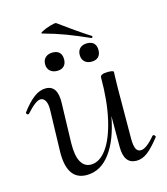

<svg xmlns="http://www.w3.org/2000/svg" viewBox="-112 -736 721 830"><g transform="rotate(-15 248.0 -321.0)"><path d="M496 -79Q500 -79 503 -75.5Q506 -72 505 -69Q473 -28 449 -9.5Q425 9 399 9Q343 9 343 -67V-206Q324 -103 280.5 -45Q237 13 175 13Q85 13 89 -119L94 -297Q95 -326 87 -340.5Q79 -355 65 -355Q44 -355 2 -308Q0 -306 -2 -306Q-6 -306 -8.5 -309.5Q-11 -313 -10 -316Q20 -356 46 -375.5Q72 -395 99 -395Q153 -395 150 -315L145 -138Q144 -81 159.5 -53.5Q175 -26 204 -26Q243 -26 274.5 -69Q306 -112 324.5 -192Q343 -272 343 -379Q343 -386 351.5 -390Q360 -394 376 -394Q401 -394 403 -388Q403 -384 402 -360.5Q401 -337 401 -312L400 -89Q400 -59 406.5 -44.5Q413 -30 428 -30Q453 -30 493 -78Q494 -79 496 -79ZM124 -496Q124 -515 136 -526Q148 -537 168 -537Q188 -537 198.5 -526.5Q209 -516 209 -496Q209 -477 198.5 -466Q188 -455 168 -455Q148 -455 136 -466Q124 -477 124 -496ZM279 -496Q279 -515 290.5 -526Q302 -537 322 -537Q342 -537 352.5 -526.5Q363 -516 363 -496Q363 -477 352.5 -466Q342 -455 322 -455Q302 -455 290.5 -466Q279 -477 279 -496ZM146 -628Q138 -630 153.5 -638Q169 -646 190 -652Q211 -658 216 -656Q289 -602 350 -563Q354 -562 352 -557Q350 -552 347 -554Q291 -579 246 -596Q201 -613 146 -628Z"/></g></svg>

Font: Cormorant Upright
Style: Regular
Weight: 400
Designer: Christian Thalmann (Catharsis Fonts)
Foundry: Catharsis Fonts
Version: Version 3.302